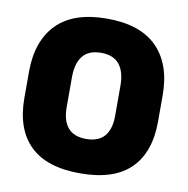

<svg xmlns="http://www.w3.org/2000/svg" viewBox="-76 -728 800 819"><g transform="rotate(10 323.5 -319.0)"><path d="M323.5 16.5Q178 16.5 106 -54.2Q34 -125 34 -259V-372Q34 -506.5 106.5 -580Q179 -653.5 323.5 -653.5Q468 -653.5 540.5 -580Q613 -506.5 613 -372V-259Q613 -125 541 -54.2Q469 16.5 323.5 16.5ZM323.5 -132.5Q377 -132.5 402.8 -163.2Q428.5 -194 428.5 -250V-381.5Q428.5 -441.5 402.8 -473.5Q377 -505.5 323.5 -505.5Q270 -505.5 244.2 -473.5Q218.5 -441.5 218.5 -381.5V-250Q218.5 -194 244.2 -163.2Q270 -132.5 323.5 -132.5Z"/></g></svg>

Font: Anek Tamil ExtraBold
Style: Regular
Weight: 800
Designer: Aadarsh Rajan (Tamil), Yesha Goshar (Latin)
Foundry: Ek Type
Version: Version 1.003